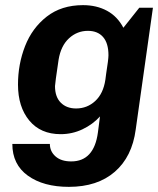

<svg xmlns="http://www.w3.org/2000/svg" viewBox="-20 -541 615 747"><path d="M460 -433 522 -511H575L508 -37Q494 69 426.5 127.5Q359 186 248 186Q149 186 88.5 142.5Q28 99 28 19H174Q174 48 196 67.5Q218 87 257 87Q346 87 361 -26L369 -88Q341 -57 301 -38Q261 -19 216 -19Q138 -19 94 -72Q50 -125 50 -212Q50 -291 77.5 -361.5Q105 -432 162 -476.5Q219 -521 303 -521Q356 -521 396.5 -499Q437 -477 460 -433ZM208 -309Q194 -215 194 -206Q194 -164 216.5 -141.5Q239 -119 276 -119Q319 -119 350.5 -148Q382 -177 390 -231L393 -254Q402 -310 402 -326Q402 -373 381 -397Q360 -421 322 -421Q280 -421 248.5 -392Q217 -363 208 -309Z"/></svg>

Font: Chivo
Style: Bold Italic
Weight: 700
Italic angle: -8.05°
Designer: Hector Gatti
Foundry: Omnibus-Type
Version: Version 1.007